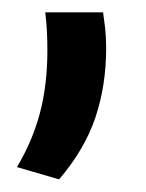

<svg xmlns="http://www.w3.org/2000/svg" viewBox="-20 -162 238 312"><path d="M147.5 -142Q149 -132 150.8 -116.8Q152.5 -101.5 152.5 -84Q152.5 -23 135 29Q117.5 81 76 129.5L7.5 109.5Q32.5 68 44.8 22Q57 -24 57 -80Q57 -96.5 56.2 -111.5Q55.5 -126.5 53.5 -142Z"/></svg>

Font: Anek Latin Medium Medium
Style: Regular
Weight: 500
Version: Version 1.003